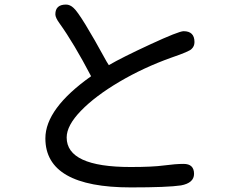

<svg xmlns="http://www.w3.org/2000/svg" viewBox="-20 -775 1040 845"><path d="M242.2 -671.9Q223.6 -697.3 223.6 -711.9Q223.6 -754.9 270.5 -754.9Q288.1 -754.9 303.7 -740.2Q335 -712.9 449.2 -503.9L459 -488.3Q515.6 -521.5 641.1 -579.6Q766.6 -637.7 788.1 -637.7Q835.9 -637.7 835.9 -589.8Q835.9 -571.3 823.2 -559.6Q814.5 -548.8 734.4 -521.5Q611.3 -477.5 505.4 -415Q399.4 -352.5 336.4 -287.6Q273.4 -222.7 273.4 -169.9Q273.4 -40 554.7 -40Q651.4 -40 702.1 -46.9Q752.9 -53.7 788.1 -53.7Q834 -53.7 834 -9.8Q834 30.3 776.4 41Q717.8 49.8 555.7 49.8Q179.7 49.8 179.7 -166Q179.7 -296.9 380.9 -439.5Q304.7 -585 242.2 -671.9Z"/></svg>

Font: jf-openhuninn-1.1
Style: Regular
Weight: 400
Designer: [Kosugi Maru]
      Designed by Motoya company      

      [Varela Round]
      Joe Prince(Latin component); Avraham Co
Foundry: justfont CO.,LTD.
Version: 1.1